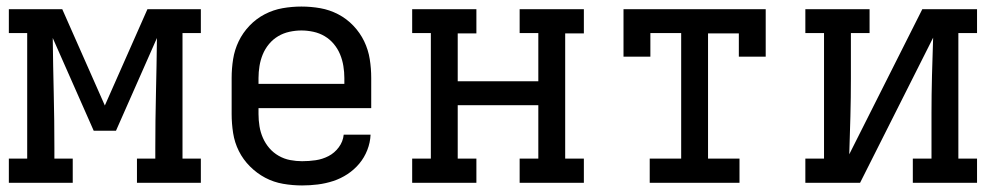

<svg xmlns="http://www.w3.org/2000/svg" viewBox="-20 -558 3040 586"><path d="M7 0V-74H63V-457H7V-530H170L300 -236L430 -530H593V-457H537V-74H593V0H398V-74H454V-106Q454 -190 456 -274Q458 -358 459 -442L334 -159H266L141 -442Q142 -358 144 -274Q146 -190 146 -106V-74H202V0Z M902 8Q873 8 844 3Q815 -2 789.5 -15.5Q764 -29 743 -50Q722 -71 709 -97Q696 -123 691.5 -152Q687 -181 687 -210V-320Q687 -349 691.5 -377.5Q696 -406 708.5 -432Q721 -458 741.5 -479.5Q762 -501 788 -514.5Q814 -528 842.5 -533Q871 -538 900 -538Q929 -538 957.5 -533Q986 -528 1012 -514.5Q1038 -501 1058.5 -479.5Q1079 -458 1091.5 -432Q1104 -406 1108.5 -377.5Q1113 -349 1113 -320V-228H769V-210Q769 -191 772 -172.5Q775 -154 782.5 -137Q790 -120 802 -106Q814 -92 830.5 -82.5Q847 -73 865.5 -69.5Q884 -66 902 -66Q923 -66 943.5 -69Q964 -72 982.5 -81.5Q1001 -91 1014 -108.5Q1027 -126 1029 -147H1111Q1110 -123 1101 -100Q1092 -77 1076.5 -58.5Q1061 -40 1040.5 -26.5Q1020 -13 997 -5.5Q974 2 950 5Q926 8 902 8ZM1031 -302V-320Q1031 -338 1028 -356.5Q1025 -375 1018 -392Q1011 -409 999 -423.5Q987 -438 971 -447.5Q955 -457 936.5 -461Q918 -465 900 -465Q882 -465 863.5 -461Q845 -457 829 -447.5Q813 -438 801 -423.5Q789 -409 782 -392Q775 -375 772 -356.5Q769 -338 769 -320V-302Z M1238 0V-74H1295V-457H1238V-530H1434V-456H1377V-310H1623V-457H1566V-530H1762V-456H1705V-74H1762V0H1566V-74H1623V-237H1377V-74H1434V0Z M1963 0V-74H2059V-457H1965V-385H1883V-530H2317V-385H2235V-456H2141V-74H2237V0Z M2438 0V-74H2495V-457H2438V-530H2634V-457H2577V-318Q2577 -260 2575.5 -202.5Q2574 -145 2572 -87L2795 -530H2962V-457H2905V-74H2962V0H2766V-74H2823V-212Q2823 -270 2824.5 -327.5Q2826 -385 2828 -443L2605 0Z"/></svg>

Font: Iosevka Curly Slab Extended
Style: Regular
Weight: 400
Width: 7
Monospace: yes
Designer: Belleve Invis
Foundry: Belleve Invis
Version: Version 11.1.0; ttfautohint (v1.8.3)